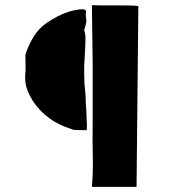

<svg xmlns="http://www.w3.org/2000/svg" viewBox="-20 -514 664 748"><path d="M512 214H338Q343 155 341.5 94Q340 33 341 -28V-266L338 -494Q355 -493 382.5 -493Q410 -493 439.5 -493Q469 -493 491 -492.5Q513 -492 519 -490ZM111 -116Q96 -139 86.5 -163.5Q77 -188 78 -218Q80 -236 79.5 -254.5Q79 -273 79 -291Q79 -295 79 -298.5Q79 -302 80 -305Q93 -342 112.5 -373.5Q132 -405 165 -427Q185 -440 206 -451Q227 -462 250 -469Q264 -473 277 -475.5Q290 -478 303 -478Q318 -476 315 -466Q313 -456 315 -446Q317 -436 316 -426Q315 -422 314 -418.5Q313 -415 312 -410Q311 -406 309.5 -403Q308 -400 308 -397Q313 -381 313 -363.5Q313 -346 312 -329Q311 -311 310 -293Q309 -275 308 -257Q308 -241 308 -224Q308 -207 309 -190Q311 -171 312.5 -152.5Q314 -134 314 -115Q316 -96 316.5 -76Q317 -56 318 -36Q319 -30 318.5 -23Q318 -16 318 -7Q307 -7 294.5 -7Q282 -7 270 -8Q265 -8 260 -10.5Q255 -13 250 -14Q207 -28 172 -53.5Q137 -79 111 -116Z"/></svg>

Font: Palette Mosaic
Style: Regular
Weight: 400
Designer: Shibuyafont
Version: Version 1.001